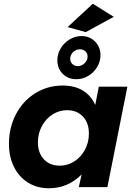

<svg xmlns="http://www.w3.org/2000/svg" viewBox="-20 -1002 724 1028"><path d="M28 -232Q28 -319 65.5 -390.5Q103 -462 169 -503Q235 -544 315 -544Q379 -544 423 -517.5Q467 -491 490 -440L509 -538H662L555 0H402L417 -68Q343 6 242 6Q179 6 130.5 -24Q82 -54 55 -108Q28 -162 28 -232ZM456 -287Q456 -344 424 -378Q392 -412 339 -412Q297 -412 261 -389Q225 -366 204 -326.5Q183 -287 183 -241Q183 -183 215 -149Q247 -115 300 -115Q342 -115 378 -138Q414 -161 435 -200.5Q456 -240 456 -287ZM518 -707Q518 -673 500 -643Q482 -613 452.5 -595.5Q423 -578 389 -578Q344 -578 315.5 -607Q287 -636 287 -679Q287 -713 305 -743Q323 -773 353 -791Q383 -809 416 -809Q460 -809 489 -779.5Q518 -750 518 -707ZM356 -687Q356 -670 367.5 -659Q379 -648 397 -648Q417 -648 433 -663.5Q449 -679 449 -699Q449 -716 437.5 -727Q426 -738 408 -738Q387 -738 371.5 -723Q356 -708 356 -687ZM477 -982 589 -912 439 -830 342 -857Z"/></svg>

Font: Gontserrat SemiBold
Style: Italic
Weight: 600
Italic angle: -11.3°
Designer: Julieta Ulanovsky
Foundry: Julieta Ulanovsky
Version: Version 6.001